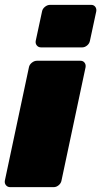

<svg xmlns="http://www.w3.org/2000/svg" viewBox="-32 -770 417 790"><path d="M10 0Q-1 0 -7.5 -8Q-14 -16 -12 -27L87 -493Q89 -504 99 -512Q109 -520 120 -520H299Q310 -520 316 -512Q322 -504 320 -493L221 -27Q219 -16 209.5 -8Q200 0 189 0ZM137 -575Q126 -575 119.5 -583Q113 -591 115 -602L141 -723Q143 -734 153 -742Q163 -750 174 -750H343Q354 -750 360 -742Q366 -734 364 -723L338 -602Q336 -591 326.5 -583Q317 -575 306 -575Z"/></svg>

Font: Rubik Black
Style: Italic
Weight: 900
Italic angle: -12°
Designer: Hubert and Fischer
Foundry: Hubert and Fischer
Version: Version 2.300;gftools[0.9.30]